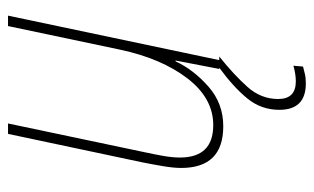

<svg xmlns="http://www.w3.org/2000/svg" viewBox="-172 -395 783 479"><g transform="rotate(-90 219.5 -155.5)"><path d="M290 0Q241 36 213 70.5Q185 105 185 150Q185 216 251 216Q265 216 275 213.5Q285 211 293 209L295 185Q274 191 256 191Q212 191 212 147Q212 104 242.5 70Q273 36 318 0H309L420 -527H394L335 -247Q313 -144 263.5 -79.5Q214 -15 147 -15Q66 -15 66 -98Q66 -117 70 -139.5Q74 -162 79 -185L151 -527H125L54 -192Q49 -167 44.5 -140.5Q40 -114 40 -95Q40 10 144 10Q201 10 243 -27Q285 -64 306 -109H308L287 0Z"/></g></svg>

Font: Noto Sans Display SemiCondensed Thin
Style: Italic
Weight: 250
Width: 4
Designer: Monotype Design team
Foundry: Monotype Imaging Inc.
Version: 1.000